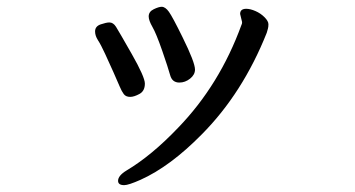

<svg xmlns="http://www.w3.org/2000/svg" viewBox="-20 -495 1040 563"><path d="M361.8 -210.9Q349.1 -210.9 343 -219Q336.9 -227.1 331.1 -241Q325.2 -254.9 313 -282.5Q300.8 -310.1 288.3 -336.9Q275.9 -363.8 267.3 -377Q258.8 -390.1 258.8 -402.8Q258.8 -418 275.4 -423.6Q292 -429.2 300.8 -429.2Q312 -429.2 320.1 -416.5Q328.1 -403.8 366.5 -336.4Q404.8 -269 404.8 -250Q404.8 -228 388.9 -219.5Q373 -210.9 361.8 -210.9ZM344.2 47.9Q326.2 47.9 326.2 35.2Q326.2 20 351.1 4.9Q424.8 -39.1 502 -120.1Q624 -246.1 688 -421.9Q689.9 -424.8 689.9 -430.2L684.1 -454.1Q684.1 -469.2 702.1 -469.2Q713.9 -469.2 729 -462.6Q744.1 -456.1 755.6 -444.6Q767.1 -433.1 767.1 -423.8Q767.1 -416 765.6 -410.9Q764.2 -405.8 762.2 -398.9Q691.9 -222.2 571.8 -101.1Q479 -6.8 392.1 32.2Q356.9 47.9 344.2 47.9ZM505.9 -252.9Q484.9 -252.9 479 -274.4Q473.1 -295.9 455.6 -346.4Q438 -397 427 -416Q416 -435.1 416 -446.8Q416 -460.9 430.9 -468Q445.8 -475.1 454.1 -475.1Q464.8 -475.1 475.3 -460.4Q485.8 -445.8 515.1 -386.2Q551.8 -312 551.8 -291Q551.8 -275.9 537.4 -264.4Q522.9 -252.9 505.9 -252.9Z"/></svg>

Font: LXGW WenKai Screen
Style: Regular
Weight: 400
Designer: LXGW / Fontworks Inc.
Foundry: LXGW / Fontworks Inc.
Version: Version 1.510;January 18,2025